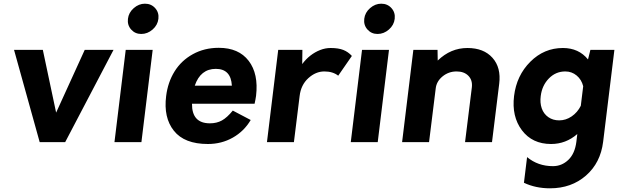

<svg xmlns="http://www.w3.org/2000/svg" viewBox="-20 -770 3348 1040"><path d="M439 -500H595L333 0H195L56 -500H212L284 -160Z M745 -586Q712 -586 690.5 -610Q669 -634 673 -668Q677 -702 704.5 -726Q732 -750 765 -750Q799 -750 820.5 -726Q842 -702 838 -668Q834 -634 806.5 -610Q779 -586 745 -586ZM600 0 661 -500H807L746 0Z M1367 -251Q1364 -230 1359 -208H1020Q1019 -102 1117 -102Q1154 -102 1182 -117.5Q1210 -133 1241 -171L1338 -120Q1302 -59 1241 -24.5Q1180 10 1106 10Q979 10 922 -61.5Q865 -133 880 -250Q889 -324 925.5 -383Q962 -442 1024.5 -476.5Q1087 -511 1165 -511Q1273 -511 1327 -440.5Q1381 -370 1367 -251ZM1149 -397Q1066 -397 1035 -306H1236Q1231 -397 1149 -397Z M1771 -510Q1813 -510 1839.5 -499.5Q1866 -489 1886 -467L1812 -360Q1783 -383 1737 -383Q1690 -383 1650 -346.5Q1610 -310 1603 -250L1572 0H1426L1487 -500H1618L1617 -423Q1637 -450 1661.5 -469Q1686 -488 1714 -499Q1742 -510 1771 -510Z M2025 -586Q1992 -586 1970.5 -610Q1949 -634 1953 -668Q1957 -702 1984.5 -726Q2012 -750 2045 -750Q2079 -750 2100.5 -726Q2122 -702 2118 -668Q2114 -634 2086.5 -610Q2059 -586 2025 -586ZM1880 0 1941 -500H2087L2026 0Z M2512 -510Q2600 -510 2647.5 -457Q2695 -404 2684 -316L2645 0H2499L2536 -298Q2540 -336 2517 -359.5Q2494 -383 2453 -383Q2410 -383 2377 -356Q2344 -329 2340 -290L2304 0H2158L2219 -500H2350L2351 -442Q2421 -510 2512 -510Z M3178 -500H3308L3247 -2Q3233 112 3154 181Q3075 250 2959 250Q2881 250 2818 220L2835 81Q2894 130 2975 130Q3023 130 3058.5 96Q3094 62 3102 -2L3107 -44Q3045 10 2965 10Q2863 10 2807 -64.5Q2751 -139 2764.5 -250Q2778 -361 2852.5 -435.5Q2927 -510 3029 -510Q3115 -510 3165 -448ZM3009 -118Q3045 -118 3076.5 -139.5Q3108 -161 3126 -197L3139 -303Q3130 -339 3103.5 -361Q3077 -383 3042 -383Q2990 -383 2953 -345Q2916 -307 2909 -250Q2904 -213 2914.5 -183Q2925 -153 2950 -135.5Q2975 -118 3009 -118Z"/></svg>

Font: Orkney
Style: BoldItalic
Weight: 700
Designer: Samuel Oakes and Alfredo Marco Pradil
Foundry: Alfredo Marco Pradil
Version: 1.0; ttfautohint (v1.5)